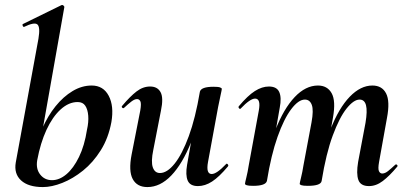

<svg xmlns="http://www.w3.org/2000/svg" viewBox="-20 -746 1652 779"><path d="M154 13Q95 13 65.5 -14Q36 -41 44 -87L136 -589Q144 -637 131.5 -647Q119 -657 78 -637Q74 -636 72 -642Q70 -648 74 -649L229 -725Q234 -727 238 -723Q242 -719 241 -717L131 -96Q125 -61 143 -38Q161 -15 191 -15Q221 -15 249.5 -39Q278 -63 300.5 -109Q323 -155 333 -220Q340 -251 338 -276.5Q336 -302 326 -317Q316 -332 295 -332Q259 -332 226 -302Q193 -272 168.5 -219Q144 -166 131 -96L120 -116Q129 -173 151.5 -224.5Q174 -276 205.5 -315Q237 -354 274.5 -376.5Q312 -399 352 -399Q399 -399 421 -357.5Q443 -316 432 -251Q420 -186 389 -136.5Q358 -87 317 -54Q276 -21 233 -4Q190 13 154 13Z M578 13Q536 13 518.5 -19.5Q501 -52 514 -119L549 -297Q554 -326 549.5 -335Q545 -344 536 -344Q526 -344 513 -334Q500 -324 484 -309Q480 -305 476 -309Q472 -313 476 -317Q508 -355 534 -375Q560 -395 589 -395Q619 -395 631.5 -372Q644 -349 633 -297L602 -138Q592 -90 600 -67Q608 -44 629 -44Q658 -44 688.5 -82Q719 -120 746 -193.5Q773 -267 791 -374L809 -373Q790 -255 755 -168Q720 -81 675 -34Q630 13 578 13ZM783 9Q751 9 741.5 -13.5Q732 -36 739 -77L791 -374Q796 -394 847 -394Q867 -394 873.5 -391Q880 -388 880 -386Q880 -382 875 -360Q870 -338 865 -312L824 -89Q815 -40 839 -40Q849 -40 863.5 -50Q878 -60 897 -80Q900 -84 904 -79.5Q908 -75 905 -71Q869 -28 840.5 -9.5Q812 9 783 9Z M1477 9Q1443 9 1434 -16Q1425 -41 1433 -89L1463 -248Q1471 -296 1465 -319Q1459 -342 1439 -342Q1415 -342 1386 -305.5Q1357 -269 1330 -196Q1303 -123 1285 -12L1267 -13Q1287 -135 1321 -221.5Q1355 -308 1399 -353.5Q1443 -399 1491 -399Q1530 -399 1546.5 -367Q1563 -335 1550 -267L1518 -89Q1513 -61 1517.5 -51.5Q1522 -42 1531 -42Q1542 -42 1554.5 -52Q1567 -62 1583 -77Q1587 -81 1591 -77Q1595 -73 1591 -69Q1560 -32 1533 -11.5Q1506 9 1477 9ZM1007 8Q988 8 981 5.5Q974 3 974 0Q974 -4 979.5 -26Q985 -48 989 -74L1030 -297Q1039 -346 1015 -346Q1005 -346 990.5 -336Q976 -326 957 -306Q954 -302 950 -306.5Q946 -311 949 -315Q985 -358 1014 -376.5Q1043 -395 1071 -395Q1103 -395 1113 -372.5Q1123 -350 1115 -309L1063 -12Q1058 8 1007 8ZM1229 8Q1210 8 1203 5.5Q1196 3 1196 0Q1196 -4 1201.5 -26Q1207 -48 1211 -74L1244 -250Q1253 -299 1245 -320.5Q1237 -342 1217 -342Q1191 -342 1161.5 -303Q1132 -264 1106 -190.5Q1080 -117 1063 -12L1045 -13Q1064 -132 1097.5 -218.5Q1131 -305 1175.5 -352Q1220 -399 1270 -399Q1308 -399 1325.5 -368Q1343 -337 1331 -269L1285 -12Q1282 8 1229 8Z"/></svg>

Font: Cormorant
Style: Bold Italic
Weight: 700
Italic angle: -10°
Designer: Christian Thalmann (Catharsis Fonts)
Foundry: Catharsis Fonts
Version: Version 4.000